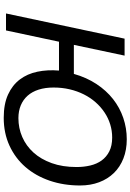

<svg xmlns="http://www.w3.org/2000/svg" viewBox="152 -866 727 1072"><g transform="rotate(90 516.0 -330.5)"><path d="M231 -378.9H393.1Q413.1 -449.7 449.5 -504.9Q485.8 -560.1 533.7 -597.7Q581.5 -635.3 638.9 -654.8Q696.3 -674.3 757.8 -674.3Q817.4 -674.3 865.2 -655.5Q913.1 -636.7 946.5 -602.3Q980 -567.9 998 -520Q1016.1 -472.2 1016.1 -413.6Q1016.1 -321.8 989.3 -243.7Q962.4 -165.5 913.1 -108.6Q863.8 -51.8 793.9 -19.5Q724.1 12.7 638.2 12.7Q561 12.7 508.3 -11.5Q455.6 -35.6 424.1 -77.4Q392.6 -119.1 380.9 -175.3Q369.1 -231.4 374.5 -295.9H213.4L150.4 0H55.7L196.3 -662.1H291ZM469.2 -265.6Q469.2 -218.8 481 -182.1Q492.7 -145.5 514.9 -120.6Q537.1 -95.7 568.8 -82.5Q600.6 -69.3 640.1 -69.3Q695.8 -69.3 745.4 -90.8Q794.9 -112.3 832.3 -153.6Q869.6 -194.8 891.4 -255.4Q913.1 -315.9 913.1 -394Q913.1 -434.6 904.5 -470.7Q896 -506.8 876.5 -533.9Q856.9 -561 825.4 -576.9Q793.9 -592.8 748.5 -592.8Q710.4 -592.8 674.8 -581.8Q639.2 -570.8 608.2 -550Q577.1 -529.3 551.5 -500.2Q525.9 -471.2 507.6 -434.8Q489.3 -398.4 479.2 -355.7Q469.2 -313 469.2 -265.6Z"/></g></svg>

Font: PT Astra Sans
Style: Italic
Weight: 400
Italic angle: -16°
Designer: A.Korolkova, I. Chaeva
Foundry: ParaType Ltd
Version: Version 1.001; ttfautohint (v1.6)